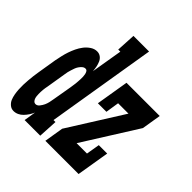

<svg xmlns="http://www.w3.org/2000/svg" viewBox="-218 -880 1034 1034"><g transform="rotate(45 298.5 -363.5)"><path d="M42 8Q25 8 12 -3Q-1 -14 -7 -28.5Q-13 -43 -16 -60Q-19 -77 -20 -94.5Q-21 -112 -20.5 -129.5Q-20 -147 -18.5 -164.5Q-17 -182 -15 -199.5Q-13 -217 -10 -234L8 -344Q12 -364 16.5 -384Q21 -404 27.5 -423Q34 -442 43 -461Q52 -480 65 -497Q78 -514 96 -526Q114 -538 134 -538Q150 -538 162 -529Q174 -520 180 -506Q186 -492 189 -477Q192 -462 193 -446L223 -625H207L213 -735H332L229 -110H244L238 0H119L130 -68Q124 -54 115.5 -41Q107 -28 96 -16.5Q85 -5 71 1.5Q57 8 42 8ZM99 -102Q112 -102 121.5 -114Q131 -126 136.5 -138Q142 -150 145 -163Q148 -176 150 -189L169 -299Q170 -308 171.5 -316.5Q173 -325 174 -334Q175 -343 175.5 -352Q176 -361 176.5 -370Q177 -379 176.5 -387.5Q176 -396 174.5 -404.5Q173 -413 168.5 -420.5Q164 -428 155 -428Q145 -428 136.5 -420.5Q128 -413 122 -404Q116 -395 112.5 -385Q109 -375 106 -365.5Q103 -356 100.5 -346Q98 -336 97 -326L79 -216Q77 -208 76 -200Q75 -192 74 -184Q73 -176 73 -168Q73 -160 73 -152Q73 -144 74 -136Q75 -128 77.5 -121Q80 -114 85.5 -108Q91 -102 99 -102ZM277 0 295 -110 490 -420H411L399 -343H334L365 -530H618L600 -420L405 -110H484L497 -187H561L530 0Z"/></g></svg>

Font: Iosevka Slab XBdExObl
Style: Regular
Weight: 800
Width: 7
Italic angle: -9°
Monospace: yes
Designer: Belleve Invis
Foundry: Belleve Invis
Version: Version 11.1.0; ttfautohint (v1.8.3)